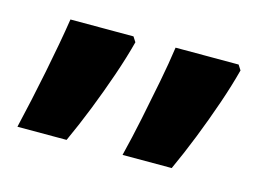

<svg xmlns="http://www.w3.org/2000/svg" viewBox="-49 -680 541 401"><g transform="rotate(15 222.0 -479.5)"><path d="M239.3 -356.8Q249.3 -396.8 258.3 -440.3Q267.3 -483.8 275.4 -525.6Q283.5 -567.4 288.3 -601.8H424.6L431.6 -590.9Q422.6 -556.2 408.6 -515.5Q394.6 -474.8 378.6 -434.3Q362.6 -393.8 345.6 -356.8ZM12 -356.8Q19 -386.8 26 -418.8Q33 -450.8 39.5 -483.3Q46 -515.8 51.5 -545.8Q57 -575.8 61 -601.8H197.3L204.3 -590.9Q195.3 -556.2 181.3 -515.5Q167.3 -474.8 151.3 -434.3Q135.3 -393.8 118.3 -356.8Z"/></g></svg>

Font: Noto Sans Hebrew
Style: Regular
Weight: 400
Designer: Monotype Design Team
Foundry: Monotype Imaging Inc.
Version: Version 2.003;January 10, 2023;FontCreator 14.0.0.2877 64-bi